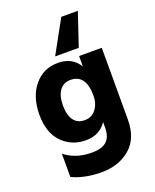

<svg xmlns="http://www.w3.org/2000/svg" viewBox="-172 -862 930 1154"><g transform="rotate(-20 292.5 -284.5)"><path d="M400 -554H249L365 -765H471ZM385 -254Q385 -390 286 -390Q242 -390 217 -356Q192 -322 192 -260.5Q192 -199 216 -166Q240 -133 286 -133Q332 -133 358.5 -168.5Q385 -204 385 -254ZM530 -49Q530 73 457 134.5Q384 196 275.5 196Q167 196 87 158V9Q157 65 259 65Q325 65 355 37Q385 9 385 -51V-85Q341 -17 251 -17Q161 -17 100.5 -79Q40 -141 40 -256Q40 -371 98.5 -441.5Q157 -512 249.5 -512Q342 -512 385 -440V-507H530Z"/></g></svg>

Font: Hind Vadodara
Style: Bold
Weight: 700
Designer: Hitesh Malaviya
Foundry: Indian Type Foundry
Version: Version 0.702;PS 1.0;hotconv 1.0.81;makeotf.lib2.5.63406